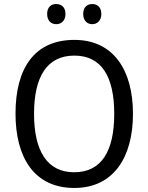

<svg xmlns="http://www.w3.org/2000/svg" viewBox="-20 -923 736 953"><path d="M214 -854C214 -820 234 -803 259 -803C284 -803 305 -820 305 -854C305 -888 284 -903 259 -903C234 -903 214 -888 214 -854ZM393 -854C393 -820 413 -803 438 -803C462 -803 483 -820 483 -854C483 -888 462 -903 438 -903C413 -903 393 -888 393 -854ZM640 -358C640 -574 544 -725 349 -725C153 -725 57 -587 57 -359C57 -145 147 10 349 10C544 10 640 -143 640 -358ZM149 -358C149 -542 213 -647 349 -647C484 -647 547 -543 547 -358C547 -173 484 -68 348 -68C214 -68 149 -174 149 -358Z"/></svg>

Font: Noto Sans Devanagari SemiCondensed
Style: Regular
Weight: 400
Width: 4
Designer: Jelle Bosma - Monotype Design Team
Foundry: Monotype Imaging Inc.
Version: Version 2.004